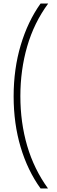

<svg xmlns="http://www.w3.org/2000/svg" viewBox="-20 -820 321 1084"><path d="M57 -276Q57 -431 97 -565Q137 -699 209 -800H252Q172 -691 133.5 -558Q95 -425 95 -277Q95 -128 133.5 3.5Q172 135 251 244H209Q136 143 96.5 10.5Q57 -122 57 -276Z"/></svg>

Font: Noto Sans Malayalam ExtraCondensed ExtraLight
Style: Regular
Weight: 200
Width: 2
Designer: Jelle Bosma - Monotype Design Team
Foundry: Monotype Imaging Inc.
Version: Version 2.104; ttfautohint (v1.8.4.7-5d5b)